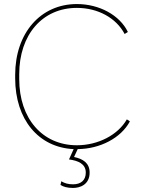

<svg xmlns="http://www.w3.org/2000/svg" viewBox="-20 -729 702 949"><path d="M341 200C375 200 423 184 423 124C423 76 389 56 346 47L364 8C475 7 578 -47 622 -129L607 -139C563 -62 465 -11 360 -11C190 -11 75 -143 75 -338V-362C75 -558 190 -690 360 -690C463 -690 554 -641 596 -561L612 -571C572 -654 471 -709 360 -709C180 -709 55 -565 55 -359V-342C55 -139 170 0 344 8L321 59C365 65 404 80 404 124C404 162 380 182 341 182C317 182 300 177 283 167L279 185C292 194 313 200 341 200Z"/></svg>

Font: Fixel Text Thin
Style: Regular
Weight: 100
Width: 4
Designer: AlfaBravo + MacPaw
Foundry: Kyrylo Tkachov, Marchela Mozhyna, Serhii Makarenko, Maria Weinstein, Zakhar Kryvoshyya
Version: Version 1.211